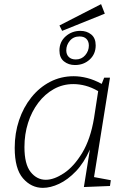

<svg xmlns="http://www.w3.org/2000/svg" viewBox="-20 -900 622 927"><path d="M187 7Q131 7 91 -39Q51 -85 51 -186Q51 -257 72 -319.5Q93 -382 131.5 -430Q170 -478 222 -505Q274 -532 336 -532Q367 -532 400.5 -523.5Q434 -515 471 -495L483 -525H511L434 -45L515 -30L511 -2L385 3L414 -178Q385 -113 346 -72.5Q307 -32 265.5 -12.5Q224 7 187 7ZM201 -32Q241 -32 289 -64Q337 -96 377 -162Q417 -228 434 -330L454 -460Q423 -478 393 -486Q363 -494 334 -494Q283 -494 240 -470Q197 -446 165 -404Q133 -362 115.5 -307Q98 -252 98 -190Q98 -107 128 -69.5Q158 -32 201 -32ZM280 -751 267 -777 468 -880 486 -834ZM342 -586Q311 -586 289 -603.5Q267 -621 267 -656Q267 -698 297 -724.5Q327 -751 368 -751Q399 -751 420.5 -733.5Q442 -716 442 -681Q442 -639 413 -612.5Q384 -586 342 -586ZM346 -613Q374 -613 391.5 -633.5Q409 -654 409 -680Q409 -700 397.5 -712Q386 -724 364 -724Q335 -724 317.5 -703.5Q300 -683 300 -657Q300 -637 312 -625Q324 -613 346 -613Z"/></svg>

Font: Bitter Light
Style: Italic
Weight: 300
Italic angle: -9°
Designer: Sol Matas, and Bitter project Authors
Foundry: Sol Matas
Version: Version 2.001